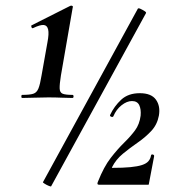

<svg xmlns="http://www.w3.org/2000/svg" viewBox="-20 -658 613 684"><path d="M59 -309Q56 -309 56 -314.5Q56 -320 59 -320Q86 -320 98.5 -324Q111 -328 117 -343Q123 -358 128 -389L149 -507Q155 -538 151.5 -553Q148 -568 135.5 -569Q123 -570 98 -558Q94 -556 92 -561.5Q90 -567 93 -568L230 -637Q234 -639 237.5 -637Q241 -635 239 -631L197 -389Q192 -358 192.5 -343Q193 -328 203.5 -324Q214 -320 238 -320Q242 -320 242 -314.5Q242 -309 238 -309Q220 -309 199 -310Q178 -311 152 -311Q127 -311 102.5 -310Q78 -309 59 -309ZM162 6Q161 7 153.5 4Q146 1 139 -3.5Q132 -8 133 -9L471 -627Q473 -630 480.5 -626.5Q488 -623 495 -618.5Q502 -614 500 -611ZM332 0Q324 0 329 -11Q350 -64 374.5 -95.5Q399 -127 422 -149.5Q445 -172 461 -193.5Q477 -215 481 -246Q483 -269 476 -283.5Q469 -298 450 -298Q432 -298 413 -283Q394 -268 384 -244Q382 -240 376.5 -242Q371 -244 372 -248Q387 -280 412 -303Q437 -326 478 -326Q519 -326 535.5 -303Q552 -280 546 -246Q540 -214 519 -191.5Q498 -169 470.5 -150Q443 -131 418 -110.5Q393 -90 379 -62Q378 -60 380 -60Q419 -60 444.5 -62.5Q470 -65 485.5 -70Q501 -75 508.5 -83.5Q516 -92 518 -104Q519 -109 524.5 -107.5Q530 -106 529 -101L510 -1Q510 0 508 0Q470 0 421.5 0Q373 0 332 0Z"/></svg>

Font: Cormorant Infant Light
Style: Bold Italic
Weight: 700
Italic angle: -10°
Version: Version 4.001